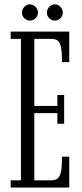

<svg xmlns="http://www.w3.org/2000/svg" viewBox="-20 -842 370 862"><path d="M28 0V-32.5H74V-667.5H28V-700H291V-563H258.5Q258.5 -603.5 254.5 -626.5Q250.5 -649.5 240.2 -658.5Q230 -667.5 210 -667.5H134V-366.5H237.5V-415.5H268V-286.5H237.5V-334H134V-32.5H210Q230 -32.5 240.2 -42.2Q250.5 -52 254.5 -75Q258.5 -98 258.5 -138.5H291V0ZM226.5 -749.5Q211.5 -749.5 201 -760.2Q190.5 -771 190.5 -785Q190.5 -800 201 -811.2Q211.5 -822.5 226.5 -822.5Q240.5 -822.5 251.2 -811.2Q262 -800 262 -785Q262 -771 251.2 -760.2Q240.5 -749.5 226.5 -749.5ZM113.5 -749.5Q100 -749.5 89.2 -760.2Q78.5 -771 78.5 -785Q78.5 -800 89.2 -811.2Q100 -822.5 113.5 -822.5Q128.5 -822.5 139.5 -811.2Q150.5 -800 150.5 -785Q150.5 -771 139.5 -760.2Q128.5 -749.5 113.5 -749.5Z"/></svg>

Font: Imbue Thin 10pt Light
Style: Regular
Weight: 300
Version: Version 1.102